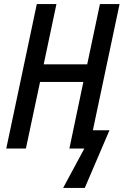

<svg xmlns="http://www.w3.org/2000/svg" viewBox="-20 -734 617 949"><path d="M292 195 397 0H323L392 -329H178L108 0H11L162 -714H259L196 -416H411L474 -714H571L439 -90H521L399 195Z"/></svg>

Font: Noto Sans Condensed Medium
Style: Italic
Weight: 500
Width: 3
Italic angle: -12°
Designer: Monotype Design Team
Foundry: Monotype Imaging Inc.
Version: Version 2.013; ttfautohint (v1.8.4.7-5d5b)